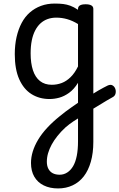

<svg xmlns="http://www.w3.org/2000/svg" viewBox="-20 -539 670 1078"><path d="M471 7Q487 -3 503 -13Q519 -23 533.5 -31.5Q548 -40 561.5 -47Q575 -54 585 -59Q601 -66 612 -59.5Q623 -53 627.5 -40Q632 -27 628.5 -13Q625 1 610 8Q597 15 581 24.5Q565 34 547 45Q529 56 511 67Q493 78 476 88ZM306 519Q260 519 225.5 502Q191 485 172.5 453Q154 421 154 376Q154 344 164 311.5Q174 279 194 245.5Q214 212 244.5 179Q275 146 316 113Q333 99 349.5 86.5Q366 74 383.5 62Q401 50 418 38V-74Q395 -37 367.5 -17.5Q340 2 312.5 9.5Q285 17 258 17Q201 17 157 -10.5Q113 -38 88 -94Q63 -150 63 -235Q63 -287 73 -331Q83 -375 101.5 -410Q120 -445 147.5 -469Q175 -493 210 -506Q245 -519 287 -519Q315 -519 335 -516.5Q355 -514 374.5 -507Q394 -500 418 -484V-489Q418 -502 428.5 -508.5Q439 -515 461 -515Q482 -515 493 -508.5Q504 -502 504 -489V258Q504 320 490 369Q476 418 450.5 451Q425 484 388 501.5Q351 519 306 519ZM315 442Q338 442 357.5 429.5Q377 417 390.5 394Q404 371 411 336Q418 301 418 255V126Q404 134 392 142.5Q380 151 369.5 158.5Q359 166 348 176Q322 200 302.5 224.5Q283 249 270 273Q257 297 250 321Q243 345 243 369Q243 392 251.5 408.5Q260 425 276 433.5Q292 442 315 442ZM271 -63Q300 -63 326.5 -73Q353 -83 376.5 -106Q400 -129 418 -166V-404Q387 -423 357 -431.5Q327 -440 296 -440Q270 -440 247.5 -432Q225 -424 207.5 -408Q190 -392 177.5 -368Q165 -344 158.5 -312Q152 -280 152 -239Q152 -184 165 -144.5Q178 -105 204.5 -84Q231 -63 271 -63Z"/></svg>

Font: Playwrite ES
Style: Regular
Weight: 400
Designer: Veronika Burian, José Scaglione
Foundry: TypeTogether
Version: Version 1.002